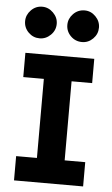

<svg xmlns="http://www.w3.org/2000/svg" viewBox="-56 -845 517 883"><g transform="rotate(5 202.5 -403.5)"><path d="M44 -589H362V-477H267V-112H362V0H43V-112H139V-477H44ZM299 -807Q328 -807 349.5 -785Q371 -763 371 -734Q371 -704 349.5 -682.5Q328 -661 299 -661Q268 -661 246.5 -682.5Q225 -704 225 -734Q225 -763 246.5 -785Q268 -807 299 -807ZM103 -807Q132 -807 154 -785Q176 -763 176 -734Q176 -704 154 -682.5Q132 -661 103 -661Q73 -661 51.5 -682.5Q30 -704 30 -734Q30 -763 51.5 -785Q73 -807 103 -807Z"/></g></svg>

Font: Podkova ExtraBold
Style: Regular
Weight: 800
Designer: Ilya Yudin
Foundry: Cyreal (www.cyreal.org)
Version: Version 2.103